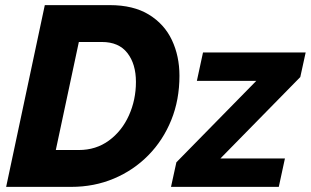

<svg xmlns="http://www.w3.org/2000/svg" viewBox="-20 -730 1214 750"><path d="M155 -710H409Q501 -710 561.5 -673Q622 -636 651.5 -573.5Q681 -511 681 -434Q681 -340 649 -261Q617 -182 559.5 -123.5Q502 -65 425 -32.5Q348 0 258 0H4ZM288 -144Q355 -144 405.5 -181Q456 -218 483.5 -279Q511 -340 511 -410Q511 -480 477.5 -523Q444 -566 378 -566H288L198 -144ZM669 -96 981 -414H749L773 -525H1174L1153 -429L841 -111H1093L1069 0H648Z"/></svg>

Font: Raleway ExtraBold
Style: Italic
Weight: 800
Italic angle: -12°
Designer: Matt McInerney, Pablo Impallari, Rodrigo Fuenzalida
Foundry: Matt McInerney, Pablo Impallari, Rodrigo Fuenzalida
Version: Version 4.026